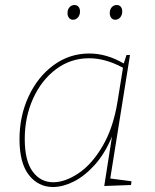

<svg xmlns="http://www.w3.org/2000/svg" viewBox="-20 -742 619 768"><path d="M421 -28 506 -17 504 -2 397 2 428 -196Q400 -128 359 -82.5Q318 -37 274.5 -15.5Q231 6 192 6Q133 6 95.5 -42Q58 -90 58 -185Q58 -278 94.5 -356.5Q131 -435 194.5 -481.5Q258 -528 337 -528Q407 -528 475 -488L486 -522H500ZM450 -335 472 -471Q402 -509 336 -509Q263 -509 204.5 -465.5Q146 -422 112.5 -348Q79 -274 79 -186Q79 -99 110.5 -56Q142 -13 193 -13Q240 -13 293.5 -48.5Q347 -84 390 -157Q433 -230 450 -335ZM250 -690Q250 -704 258 -713Q266 -722 278 -722Q288 -722 294 -715Q300 -708 300 -696Q300 -682 292 -672.5Q284 -663 272 -663Q262 -663 256 -670.5Q250 -678 250 -690ZM419 -690Q419 -704 427 -713Q435 -722 447 -722Q457 -722 463 -715Q469 -708 469 -696Q469 -682 461 -672.5Q453 -663 441 -663Q431 -663 425 -670.5Q419 -678 419 -690Z"/></svg>

Font: Bitter Pro Thin
Style: Italic
Weight: 250
Italic angle: -9°
Designer: Sol Matas, and Bitter project Authors
Foundry: Sol Matas
Version: Version 1.010